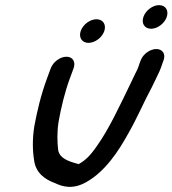

<svg xmlns="http://www.w3.org/2000/svg" viewBox="-20 -679 672 748"><path d="M539.2 -614.5C529.5 -588.3 542.9 -567 568.7 -567C593.7 -567 620.3 -587.6 629.1 -611.5C638.8 -637.7 625.4 -659 599.7 -659C574.7 -659 548.1 -638.4 539.2 -614.5ZM294.9 -559.5C285.3 -533.5 298.8 -512 324.8 -512C349.4 -512 376.7 -531.9 385.8 -556.5C395.4 -582.5 381.8 -604 355.8 -604C331.2 -604 304 -584.1 294.9 -559.5ZM177.7 -413 163.3 -374C139.4 -309.4 124.5 -245.5 113.7 -187.2C105.7 -137.3 106.8 -90.5 113.2 -52.5C119.8 -5.9 154.1 20 194.8 34.6C221.2 46.9 261.4 61.6 316.4 30.3C389.2 -10.8 440.8 -87.8 481.6 -162.3C514.5 -219.8 541.9 -284.6 569.7 -335.7C569.9 -336 570.3 -336.6 570.5 -337.1L587 -371.1C596.3 -390 606 -409.4 613.1 -432.9L617.2 -444C626.6 -469.3 612.4 -488 589 -488C565.2 -488 537.4 -468.9 528.2 -444L523.7 -432C521.2 -425.1 519.7 -419 515.6 -409.6C504.9 -388.6 494.9 -366.5 485.8 -347.9C447 -268.3 404.8 -176.5 358.6 -111.8C332.2 -73.1 313.6 -55 286.7 -39.7C241.7 -51.3 212.7 -63.6 206.7 -93.7C203 -123 201.7 -166.1 208.3 -204.8C217.3 -256.5 231.7 -318.2 252.3 -374L266.7 -413C275.6 -437.1 264.1 -458 238.9 -458C213.7 -458 186.6 -437.1 177.7 -413Z"/></svg>

Font: Just Breathe
Style: BdObl7
Weight: 400
Foundry: Cannot Into Space Fonts
Version: Version 0.72